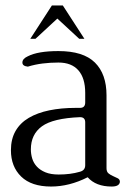

<svg xmlns="http://www.w3.org/2000/svg" viewBox="-20 -683 514 703"><path d="M289 -541H270L190 -615L110 -541H91L170 -663H210ZM419 -17Q417 0 389 0Q331 0 301 -34Q234 0 167 0Q95 0 57.5 -36.5Q20 -73 20 -133Q20 -174 37 -203.5Q54 -233 85.5 -251.5Q117 -270 160.5 -279Q204 -288 257 -288H273Q292 -288 292 -308V-343Q292 -397 267 -425.5Q242 -454 194 -454Q164 -454 136 -450.5Q108 -447 82 -439Q62 -441 62 -454Q62 -468 82 -477Q119 -496 194 -496Q285 -496 327.5 -454Q370 -412 370 -334V-67Q370 -54 377.5 -48Q385 -42 394.5 -38Q404 -34 411.5 -30Q419 -26 419 -17ZM292 -235Q292 -254 273 -254Q174 -250 133.5 -220.5Q93 -191 93 -136Q93 -119 98 -102.5Q103 -86 115 -73Q127 -60 146.5 -52Q166 -44 195 -44Q238 -44 272 -54Q292 -59 292 -78Z"/></svg>

Font: Jura
Style: Regular
Weight: 400
Designer: Ed Merritt
Foundry: Ten by Twenty
Version: Version 1.007